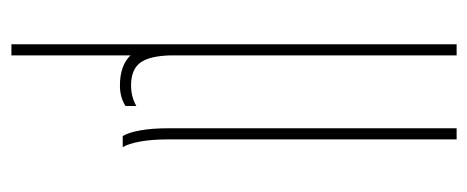

<svg xmlns="http://www.w3.org/2000/svg" viewBox="-268 -372 840 345"><g transform="rotate(90 152.5 -200.0)"><path d="M60 200V-600H80V-86Q81 -48 93.2 -31.5Q105.5 -15 134 -15Q154.5 -15 171 -24.5V-5Q163 0 154 2.5Q145 5 134 5Q116 5 102.5 0.2Q89 -4.5 80 -14V200ZM225 0Q218.5 -10.5 214.8 -31.5Q211 -52.5 211 -81V-600H231V-81Q231 -52.5 234.8 -31.5Q238.5 -10.5 245 0Z"/></g></svg>

Font: Big Shoulders Stencil Display SC Thin
Style: Regular
Weight: 100
Designer: Patric King
Foundry: XO Type Co
Version: Version 2.001